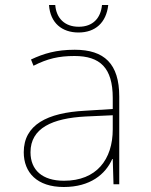

<svg xmlns="http://www.w3.org/2000/svg" viewBox="-20 -737 603 768"><path d="M294 -607C361 -607 405 -646 413 -717H388C383 -665 352 -630 295 -630C238 -630 205 -665 201 -717H176C181 -645 228 -607 294 -607ZM235 11C341 11 402 -40 429 -101H431L434 0H457V-351C457 -482 397 -538 279 -538C205 -538 155 -523 104 -499L114 -474C169 -502 214 -513 278 -513C380 -513 431 -466 431 -345V-301L319 -294C169 -286 75 -238 75 -128C75 -47 128 11 235 11ZM236 -14C149 -14 102 -57 102 -128C102 -225 190 -264 322 -271L431 -276V-220C431 -99 366 -14 236 -14Z"/></svg>

Font: Noto Sans Mono SemiCondensed Thin
Style: Regular
Weight: 100
Width: 4
Designer: Monotype Design Team
Foundry: Monotype Imaging Inc.
Version: Version 2.014